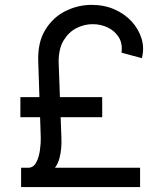

<svg xmlns="http://www.w3.org/2000/svg" viewBox="-20 -757 670 777"><path d="M546.9 0H65.4V-78.1H546.9ZM393.6 -282.7H62.5V-363.8H393.6ZM217.3 -507.3 228.5 -198.7Q230.5 -153.8 220.5 -116.2Q210.4 -78.6 181.6 -58.1L93.8 -78.1Q115.2 -78.1 126.5 -99.4Q137.7 -120.6 141.6 -149.2Q145.5 -177.7 145 -198.7L134.8 -507.3Q131.8 -585 163.1 -636Q194.3 -687 244.9 -712.2Q295.4 -737.3 351.1 -737.3Q401.9 -737.3 443.4 -719Q484.9 -700.7 513.2 -669.7Q541.5 -638.7 553 -600.3Q564.5 -562 554.2 -521.5L471.7 -543.9Q476.6 -581.1 460.4 -606.7Q444.3 -632.3 415.8 -645.8Q387.2 -659.2 355 -659.2Q320.8 -659.2 289.3 -643.1Q257.8 -627 237.5 -593.5Q217.3 -560.1 217.3 -507.3Z"/></svg>

Font: Sahel VF Regular
Style: Regular
Weight: 400
Foundry: Saber Rastikerdar (saber.rastikerdar@gmail.com)
Version: Version 3.4.0